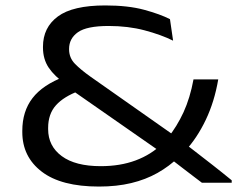

<svg xmlns="http://www.w3.org/2000/svg" viewBox="-20 -672 872 706"><path d="M722.5 0Q713.5 -6.5 695 -20.8Q676.5 -35 654.8 -51.5Q633 -68 614.5 -82.5Q596 -97 587.5 -103.5L570.5 -113.5L236 -346.5L222 -362.5Q180.5 -391.5 159.2 -423Q138 -454.5 138 -497.5V-500Q138 -571 192.8 -611.5Q247.5 -652 367 -652Q451 -652 510 -636Q569 -620 605 -601.5L616.5 -522.5Q572 -544.5 511.5 -560.5Q451 -576.5 379.5 -576.5Q299 -576.5 266.5 -553.5Q234 -530.5 234 -492V-491Q234 -459.5 255.5 -437.5Q277 -415.5 311.5 -391L621 -173.5L653.5 -149Q674 -133.5 692.2 -119.2Q710.5 -105 727.5 -91.8Q744.5 -78.5 761.8 -65.2Q779 -52 796.2 -38Q813.5 -24 832 -9V0ZM344 14Q205 14 133.5 -40.8Q62 -95.5 62 -186.5V-191Q62 -262.5 99.5 -311.2Q137 -360 217.5 -390.5L271.5 -338Q214.5 -317 185.8 -285Q157 -253 157 -201.5V-197Q157 -135 207 -98Q257 -61 350.5 -61Q422 -61 479 -82.2Q536 -103.5 577.5 -144L596.5 -164.5Q630.5 -206.5 654.8 -259.2Q679 -312 691.5 -380H782.5Q768.5 -298 736.5 -231Q704.5 -164 660 -116L638 -95Q602.5 -60.5 559 -36Q515.5 -11.5 462.5 1.2Q409.5 14 344 14Z"/></svg>

Font: Anek Latin Expanded
Style: Regular
Weight: 400
Width: 7
Designer: Yesha Goshar
Foundry: Ek Type
Version: Version 1.003